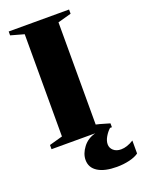

<svg xmlns="http://www.w3.org/2000/svg" viewBox="-169 -777 802 1073"><g transform="rotate(-20 232.5 -241.0)"><path d="M465 109V186Q445 201 409.5 209.5Q374 218 334 218Q262 218 222 193Q182 168 182 122Q182 85 209.5 48.5Q237 12 284 0H24V-25L103 -47V-655Q90 -658 24 -677V-700H383V-675L303 -653V-45Q319 -42 359 -30L383 -23V0H372Q355 15 341.5 38Q328 61 328 82Q328 104 345 119Q362 134 390 134Q425 134 465 109Z"/></g></svg>

Font: Trirong Black
Style: Regular
Weight: 900
Designer: Katatrad Team
Foundry: CadsonDemak
Version: Version 1.001